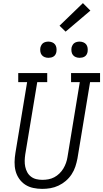

<svg xmlns="http://www.w3.org/2000/svg" viewBox="-20 -1204 662 1232"><path d="M251 8Q222 8 193.5 2Q165 -4 142 -19Q119 -34 103 -57Q87 -80 80 -107Q73 -134 73.5 -163.5Q74 -193 79 -223L154 -677H97V-735H283V-677H219L142 -213Q139 -193 138.5 -173Q138 -153 142 -134Q146 -115 155 -98.5Q164 -82 179 -70.5Q194 -59 213 -54.5Q232 -50 252 -50Q271 -50 290.5 -53.5Q310 -57 328 -66.5Q346 -76 361 -90.5Q376 -105 386.5 -122.5Q397 -140 403.5 -158.5Q410 -177 413 -196L492 -677H436V-735H622V-677H558L477 -187Q472 -161 463.5 -135Q455 -109 439.5 -85.5Q424 -62 402.5 -43.5Q381 -25 355.5 -13Q330 -1 303.5 3.5Q277 8 251 8ZM491 -833Q478 -833 466.5 -837.5Q455 -842 448 -851Q441 -860 439 -872.5Q437 -885 439 -898Q441 -906 445.5 -914.5Q450 -923 457.5 -928Q465 -933 473.5 -935Q482 -937 491 -937Q503 -937 514.5 -932.5Q526 -928 533 -919Q540 -910 542 -897.5Q544 -885 542 -872Q541 -864 536.5 -855.5Q532 -847 524.5 -842Q517 -837 508 -835Q499 -833 491 -833ZM291 -833Q278 -833 266.5 -837.5Q255 -842 248 -851Q241 -860 239 -872.5Q237 -885 239 -898Q241 -906 245.5 -914.5Q250 -923 257.5 -928Q265 -933 273.5 -935Q282 -937 291 -937Q303 -937 314.5 -932.5Q326 -928 333 -919Q340 -910 342 -897.5Q344 -885 342 -872Q341 -864 336.5 -855.5Q332 -847 324.5 -842Q317 -837 308 -835Q299 -833 291 -833ZM401 -1001 362 -1039 512 -1184 560 -1136Z"/></svg>

Font: Iosevka Etoile Light Oblique
Style: Regular
Weight: 300
Italic angle: -9°
Designer: Belleve Invis
Foundry: Belleve Invis
Version: Version 15.5.2; ttfautohint (v1.8.4)